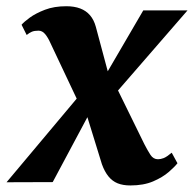

<svg xmlns="http://www.w3.org/2000/svg" viewBox="-54 -570 606 601"><path d="M354 10.5Q331 10.5 314.2 3.8Q297.5 -3 285.5 -17.8Q273.5 -32.5 265 -56L202.5 -258.5L243.5 -248L111 0L-33.5 0.5L219 -300.5L206 -219L103.5 -436Q96.5 -452 87.5 -463Q78.5 -474 66.5 -474Q54 -474 46 -470.8Q38 -467.5 29.5 -460.5L13.5 -492.5Q20.5 -501 39.2 -514.8Q58 -528.5 86.8 -539.5Q115.5 -550.5 153.5 -550.5Q178.5 -550.5 197 -543.5Q215.5 -536.5 227.8 -522.2Q240 -508 246 -486L296.5 -297.5L258 -303.5L394.5 -537.5H533L280.5 -246.5L294.5 -329.5L398 -118.5Q408 -99 417 -85.2Q426 -71.5 440.5 -71.5Q449 -71.5 458.5 -75.2Q468 -79 483.5 -92L501.5 -59Q493 -48 474 -31.5Q455 -15 425.2 -2.2Q395.5 10.5 354 10.5Z"/></svg>

Font: Merriweather 60pt ExtraBold
Style: Italic
Weight: 800
Italic angle: -7.8°
Version: Version 2.101